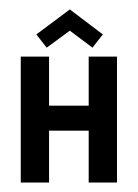

<svg xmlns="http://www.w3.org/2000/svg" viewBox="-20 -387 292 407"><path d="M84 -110H168V0H228V-267H168V-163H84V-267H24V0H84ZM57 -314 79 -286 128 -322 176 -286 198 -314 128 -367Z"/></svg>

Font: Hussar Tani
Style: Dwa
Weight: 700
Foundry: Cannot Into Space Fonts
Version: Version 0.92